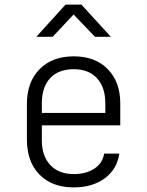

<svg xmlns="http://www.w3.org/2000/svg" viewBox="-20 -805 640 835"><path d="M301 10Q206 10 151.5 -46Q97 -102 97 -198V-352Q97 -448 152 -504Q207 -560 301 -560Q394 -560 448.5 -504.5Q503 -449 503 -356V-260H162V-194Q162 -127 198.5 -87.5Q235 -48 301 -48Q354 -48 390 -71.5Q426 -95 433 -137H499Q489 -69 435.5 -29.5Q382 10 301 10ZM162 -314H438V-356Q438 -425 402 -464.5Q366 -504 301 -504Q234 -504 198 -465Q162 -426 162 -356ZM138 -645 265 -785H334L462 -645H393L300 -742L209 -645Z"/></svg>

Font: JetBrains Mono NL ExtraLight
Style: Regular
Weight: 200
Designer: Philipp Nurullin, Konstantin Bulenkov
Foundry: JetBrains
Version: Version 2.304; ttfautohint (v1.8.4.7-5d5b)